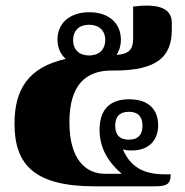

<svg xmlns="http://www.w3.org/2000/svg" viewBox="-20 -655 649 675"><path d="M313 0H522C565 0 580 -6 580 -42H563C505 -42 444 -54 412 -130C421 -127 431 -126 443 -126C503 -126 536 -161 536 -215C536 -265 507 -306 434 -306C361 -306 330 -264 330 -199C330 -135 360 -85 408 -44H350C279 -44 224 -97 224 -225C224 -357 282 -407 372 -407H382C533 -407 584 -456 584 -551V-575C584 -634 522 -641 448 -632V-519C448 -480 432 -465 390 -462C399 -476 405 -494 405 -515C405 -574 362 -612 294 -612C225 -612 182 -573 182 -516C182 -487 193 -464 211 -448C78 -418 31 -339 31 -220C31 -76 101 0 313 0ZM293 -460C259 -460 237 -480 237 -514C237 -548 259 -568 293 -568C328 -568 350 -548 350 -514C350 -484 332 -464 304 -461C300 -460 297 -460 294 -460ZM433 -164C400 -164 385 -182 385 -213C385 -244 400 -262 433 -262C466 -262 481 -244 481 -213C481 -182 466 -164 433 -164Z"/></svg>

Font: Noto Serif Thai Black
Style: Regular
Weight: 900
Designer: Monotype Design Team
Foundry: Monotype Imaging Inc.
Version: Version 2.002